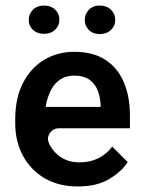

<svg xmlns="http://www.w3.org/2000/svg" viewBox="-20 -673 527 693"><path d="M139 -551Q113 -551 97 -567Q82 -584 84 -607Q86 -625 99 -638Q114 -653 139 -653Q164 -653 179 -638Q193 -625 194 -607Q196 -584 181 -568Q166 -551 139 -551ZM449 -210H193Q172 -210 160 -192.5Q148 -175 157 -156V-155Q172 -124 200 -105.5Q228 -87 267 -87Q305 -87 334.5 -101.5Q364 -116 385 -144L441 -88Q419 -54 374.5 -27Q330 0 261 0Q191 0 140.5 -30Q90 -60 62.5 -111.5Q35 -163 35 -227V-244Q35 -318 62.5 -372.5Q90 -427 138.5 -456.5Q187 -486 248 -486Q316 -486 360.5 -457Q405 -428 427 -376Q449 -324 449 -256ZM145 -287H343V-296Q342 -323 332.5 -347Q323 -371 302.5 -385.5Q282 -400 248 -400Q214 -400 190.5 -381Q167 -362 155 -327Q148 -309 145 -287ZM286 -601Q286 -617 294 -629Q309 -653 340 -653Q365 -653 380.5 -638Q396 -623 396 -601Q396 -580 380.5 -565Q365 -550 340 -550Q315 -550 300.5 -565Q286 -580 286 -601Z"/></svg>

Font: Placeholder Sans Medium
Style: Regular
Weight: 500
Designer: The Branx Europe S.L
Version: Version 1.006;Fontself Maker 3.5.7